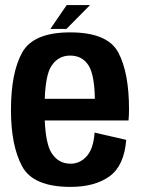

<svg xmlns="http://www.w3.org/2000/svg" viewBox="-20 -728 559 753"><path d="M256.5 5Q110 5 66.5 -76.2Q23 -157.5 23 -296.5Q23 -443 67 -522Q111 -601 255 -601Q402 -601 444 -522Q486 -443 486 -299.5Q486 -275 484 -255.5H155.5Q159.5 -166 181 -130Q207.5 -86 257 -86Q293.5 -86 320 -115.2Q346.5 -144.5 351 -208L475 -179.5Q467 -78 409.5 -36.5Q352 5 256.5 5ZM155.5 -340.5H352Q350.5 -434.5 327.5 -471Q303 -510 255 -510Q208 -510 181.5 -469Q159 -435 155.5 -340.5ZM177.5 -614.5 241.5 -708H333L240.5 -614.5Z"/></svg>

Font: Anybody SemiBold
Style: Regular
Weight: 600
Designer: Tyler Finck
Foundry: Etcetera Type Company
Version: Version 1.010; ttfautohint (v1.8.3) -l 8 -r 50 -G 200 -x 14 